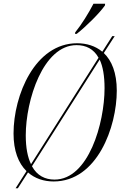

<svg xmlns="http://www.w3.org/2000/svg" viewBox="-20 -954 656 1021"><path d="M380 -782 379 -774H388C440 -815 510 -885 538 -925L539 -934H477C450 -882 414 -824 380 -782ZM63 47H75L129 -37C165 -5 213 11 265 11C497 11 601 -279 601 -472C601 -567 574 -632 532 -672L590 -762H577L524 -679C487 -710 440 -724 390 -724C166 -724 52 -448 52 -244C52 -152 78 -86 121 -44ZM117 -234C117 -421 209 -714 387 -714C437 -714 478 -694 504 -647L145 -81C127 -118 117 -168 117 -234ZM270 1C220 1 177 -20 150 -70L510 -637C527 -601 536 -551 536 -485C536 -300 451 1 270 1Z"/></svg>

Font: Noto Serif Display Condensed Light
Style: Italic
Weight: 300
Width: 3
Italic angle: -12°
Designer: Monotype Design Team
Foundry: Monotype Imaging Inc.
Version: Version 2.009